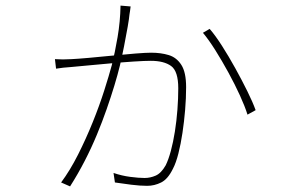

<svg xmlns="http://www.w3.org/2000/svg" viewBox="-20 -625 1040 685"><path d="M446 -602Q445 -592 444 -586.5Q443 -581 442 -574Q441 -561 435.5 -529Q430 -497 422.5 -459.5Q415 -422 408 -392Q400 -359 388 -319.5Q376 -280 360.5 -235.5Q345 -191 325.5 -144Q306 -97 282 -50.5Q258 -4 230 40L198 26Q230 -17 258.5 -73.5Q287 -130 311 -189.5Q335 -249 352 -302.5Q369 -356 379 -393Q390 -437 399.5 -492.5Q409 -548 410 -605ZM728 -522Q748 -499 772 -461.5Q796 -424 819.5 -381.5Q843 -339 862.5 -299.5Q882 -260 892 -232L863 -216Q854 -245 836 -284.5Q818 -324 795 -366Q772 -408 748.5 -445.5Q725 -483 704 -508ZM176 -414Q190 -413 204.5 -413Q219 -413 235 -414Q256 -415 296 -418.5Q336 -422 380.5 -426.5Q425 -431 463 -434Q501 -437 519 -437Q554 -437 582 -428.5Q610 -420 627 -393.5Q644 -367 644 -314Q644 -275 640.5 -233Q637 -191 631 -151Q625 -111 616.5 -77.5Q608 -44 597 -23Q579 14 555 26Q531 38 505 38Q480 38 448 34Q416 30 390 26L385 -8Q414 2 444.5 6Q475 10 496 10Q516 10 535.5 1.5Q555 -7 571 -35Q581 -55 589.5 -86.5Q598 -118 604 -156Q610 -194 613 -234Q616 -274 616 -310Q616 -371 590.5 -389.5Q565 -408 518 -408Q496 -408 457.5 -405.5Q419 -403 375.5 -399Q332 -395 294 -391.5Q256 -388 235 -386Q220 -385 205.5 -383.5Q191 -382 180 -380Z"/></svg>

Font: Shanggu Sans SC VF
Style: Regular
Weight: 250
Designer: GuiWonder
Version: Version 1.021